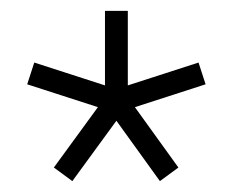

<svg xmlns="http://www.w3.org/2000/svg" viewBox="-20 -740 458 353"><path d="M113 -407 79 -432 160 -543 30 -585 43 -625 173 -583V-720H215V-583L345 -625L358 -585L228 -543L308 -432L274 -407L194 -518Z"/></svg>

Font: Manrope ExtraLight
Style: Regular
Weight: 200
Designer: Mikhail Sharanda
Foundry: Mikhail Sharanda
Version: Version 4.505